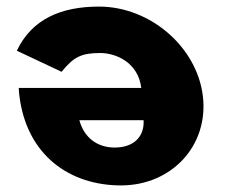

<svg xmlns="http://www.w3.org/2000/svg" viewBox="-20 -548 738 583"><path d="M37 -281C36.7 -275 38.1 -264 38.9 -257C61 -77 191.3 15 347.3 15C502.3 15 614.4 -107 595.9 -257C577.6 -406 435.7 -528 280.7 -528C166.7 -528 77.2 -491 31.1 -394L167 -330C204.3 -376 228 -387 285 -387C330 -387 399.3 -360 409 -281ZM416 -183C418.8 -136 389.2 -100 328.2 -100C276.2 -100 235.7 -129 221 -183Z"/></svg>

Font: Hussar
Style: BdOpOblOne
Weight: 700
Foundry: Cannot Into Space Fonts
Version: Version 2.00